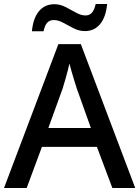

<svg xmlns="http://www.w3.org/2000/svg" viewBox="-20 -937 695 957"><path d="M540 0 463 -205H189L113 0H0L271 -717H383L654 0ZM362 -498Q359 -508 351.5 -531.5Q344 -555 337 -580Q330 -605 326 -620Q319 -588 309 -553Q299 -518 293 -498L221 -299H433ZM139 -781Q145 -846 174 -881Q203 -916 251 -916Q280 -916 307 -902Q334 -888 359 -874Q384 -860 406 -860Q426 -860 438 -873.5Q450 -887 457 -917H514Q508 -852 479 -817Q450 -782 403 -782Q375 -782 348 -795.5Q321 -809 296 -823Q271 -837 248 -837Q227 -837 215 -823.5Q203 -810 197 -781Z"/></svg>

Font: Noto Sans Meetei Mayek Medium
Style: Regular
Weight: 500
Designer: Monotype Design Team and Neelakash Kshetrimayum
Foundry: Monotype Imaging Inc.
Version: Version 2.002; ttfautohint (v1.8.4.7-5d5b)